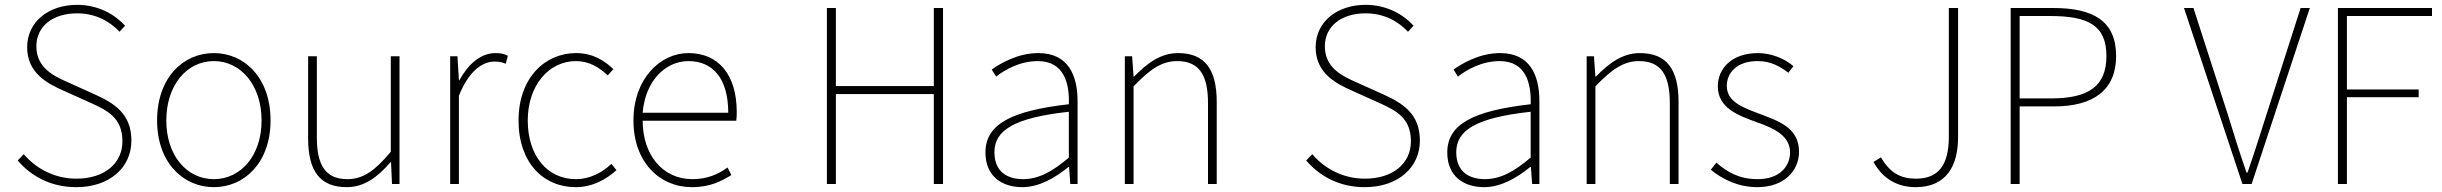

<svg xmlns="http://www.w3.org/2000/svg" viewBox="-20 -759 10072 792"><path d="M295 13C432 13 522 -68 522 -179C522 -291 450 -334 368 -371L257 -421C206 -444 130 -477 130 -568C130 -650 197 -704 298 -704C372 -704 431 -673 473 -628L496 -653C454 -699 386 -739 298 -739C180 -739 92 -669 92 -564C92 -457 177 -414 240 -386L351 -336C424 -303 485 -273 485 -176C485 -85 411 -22 295 -22C208 -22 131 -61 78 -123L53 -97C108 -33 188 13 295 13Z M862 13C988 13 1096 -88 1096 -262C1096 -439 988 -540 862 -540C736 -540 628 -439 628 -262C628 -88 736 13 862 13ZM862 -20C750 -20 666 -118 666 -262C666 -407 750 -507 862 -507C974 -507 1059 -407 1059 -262C1059 -118 974 -20 862 -20Z M1410 13C1483 13 1538 -29 1591 -90H1593L1597 0H1628V-527H1592V-133C1527 -55 1478 -20 1413 -20C1324 -20 1287 -76 1287 -192V-527H1251V-188C1251 -51 1302 13 1410 13Z M1837 0H1873V-364C1914 -468 1972 -505 2019 -505C2040 -505 2049 -503 2066 -496L2075 -529C2057 -538 2042 -540 2024 -540C1961 -540 1910 -492 1875 -428H1873L1867 -527H1837Z M2355 13C2423 13 2479 -18 2523 -57L2502 -83C2465 -48 2414 -20 2356 -20C2236 -20 2157 -118 2157 -262C2157 -407 2244 -507 2356 -507C2410 -507 2452 -481 2487 -448L2510 -474C2475 -507 2428 -540 2356 -540C2229 -540 2119 -439 2119 -262C2119 -88 2221 13 2355 13Z M2834 13C2912 13 2957 -13 2997 -37L2981 -68C2941 -39 2896 -20 2836 -20C2712 -20 2631 -122 2631 -261H3017C3019 -275 3019 -286 3019 -297C3019 -453 2942 -540 2820 -540C2703 -540 2593 -434 2593 -262C2593 -90 2701 13 2834 13ZM2631 -294C2642 -427 2726 -507 2820 -507C2919 -507 2984 -437 2984 -294Z M3391 0H3428V-371H3832V0H3870V-726H3832V-404H3428V-726H3391Z M4197 13C4267 13 4333 -26 4387 -70H4390L4395 0H4425V-341C4425 -448 4387 -540 4263 -540C4177 -540 4104 -496 4071 -472L4089 -443C4123 -470 4186 -507 4261 -507C4370 -507 4392 -414 4389 -329C4152 -302 4045 -247 4045 -130C4045 -30 4115 13 4197 13ZM4200 -20C4136 -20 4082 -50 4082 -131C4082 -220 4160 -273 4389 -298V-109C4320 -50 4263 -20 4200 -20Z M4620 0H4656V-403C4723 -472 4771 -507 4836 -507C4926 -507 4963 -450 4963 -334V0H4999V-339C4999 -475 4948 -540 4840 -540C4767 -540 4712 -498 4658 -443H4656L4650 -527H4620Z M5610 13C5747 13 5837 -68 5837 -179C5837 -291 5765 -334 5683 -371L5572 -421C5521 -444 5445 -477 5445 -568C5445 -650 5512 -704 5613 -704C5687 -704 5746 -673 5788 -628L5811 -653C5769 -699 5701 -739 5613 -739C5495 -739 5407 -669 5407 -564C5407 -457 5492 -414 5555 -386L5666 -336C5739 -303 5800 -273 5800 -176C5800 -85 5726 -22 5610 -22C5523 -22 5446 -61 5393 -123L5368 -97C5423 -33 5503 13 5610 13Z M6102 13C6172 13 6238 -26 6292 -70H6295L6300 0H6330V-341C6330 -448 6292 -540 6168 -540C6082 -540 6009 -496 5976 -472L5994 -443C6028 -470 6091 -507 6166 -507C6275 -507 6297 -414 6294 -329C6057 -302 5950 -247 5950 -130C5950 -30 6020 13 6102 13ZM6105 -20C6041 -20 5987 -50 5987 -131C5987 -220 6065 -273 6294 -298V-109C6225 -50 6168 -20 6105 -20Z M6525 0H6561V-403C6628 -472 6676 -507 6741 -507C6831 -507 6868 -450 6868 -334V0H6904V-339C6904 -475 6853 -540 6745 -540C6672 -540 6617 -498 6563 -443H6561L6555 -527H6525Z M7229 13C7340 13 7401 -55 7401 -133C7401 -236 7310 -262 7226 -294C7163 -318 7103 -342 7103 -405C7103 -457 7143 -507 7230 -507C7285 -507 7322 -485 7357 -459L7378 -486C7341 -518 7285 -540 7232 -540C7123 -540 7066 -476 7066 -403C7066 -312 7152 -282 7232 -253C7294 -231 7364 -200 7364 -131C7364 -71 7319 -20 7231 -20C7153 -20 7104 -50 7060 -88L7037 -59C7084 -20 7150 13 7229 13Z M7882 13C8010 13 8057 -77 8057 -192V-726H8019V-197C8019 -77 7976 -22 7883 -22C7820 -22 7776 -46 7739 -110L7708 -91C7745 -24 7804 13 7882 13Z M8274 0H8311V-320H8453C8616 -320 8709 -388 8709 -528C8709 -673 8614 -726 8449 -726H8274ZM8311 -353V-693H8436C8593 -693 8669 -655 8669 -528C8669 -403 8595 -353 8440 -353Z M9230 0H9268L9508 -726H9470L9331 -292C9302 -202 9282 -136 9251 -47H9247C9216 -136 9196 -202 9168 -292L9028 -726H8989Z M9624 0H9661V-358H9957V-390H9661V-693H10012V-726H9624Z"/></svg>

Font: Source Han Sans JP VF
Style: Regular
Weight: 250
Designer: Ryoko NISHIZUKA 西塚涼子 (kana, bopomofo & ideographs); Paul D. Hunt (Latin, Greek & Cyrillic); Sandoll Communications 산돌커뮤니
Foundry: Adobe
Version: Version 2.004;hotconv 1.0.118;makeotfexe 2.5.65603